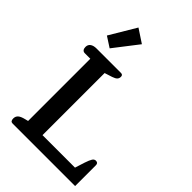

<svg xmlns="http://www.w3.org/2000/svg" viewBox="-279 -1078 1187 1187"><g transform="rotate(45 314.0 -485.0)"><path d="M98 -797 201 -970 289 -912 166 -753ZM51 -25Q51 -44 64 -55.5Q77 -67 107 -74L127 -79V-623H79Q67 -623 60.5 -631Q54 -639 54 -653Q54 -674 69 -684.5Q84 -695 109 -695H323Q340 -695 340 -678Q340 -664 331.5 -655Q323 -646 302 -639L252 -623V-80H536L556 -143Q567 -176 575.5 -189Q584 -202 597 -202Q617 -202 617 -182V0H70Q51 0 51 -25Z"/></g></svg>

Font: MaitreeSemiBold
Style: Regular
Weight: 600
Designer: CadsonDemak Team
Foundry: CadsonDemak
Version: Version 1.000